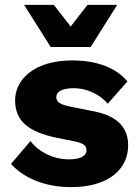

<svg xmlns="http://www.w3.org/2000/svg" viewBox="-20 -758 574 788"><path d="M461 -738H339L270 -649L201 -738H79L188 -565H352ZM271 10C428 10 506 -65 506 -162C506 -232 464 -283 361 -302L270 -320C225 -329 211 -341 211 -359C211 -382 235 -396 284 -396C334 -396 390 -372 422 -332L503 -424C457 -479 379 -510 277 -510C116 -510 42 -428 42 -347C42 -266 89 -218 215 -192L285 -178C325 -170 335 -159 335 -141C335 -116 305 -104 264 -104C196 -104 138 -136 105 -179L25 -85C82 -23 171 10 271 10Z"/></svg>

Font: Work Sans
Style: Bold
Weight: 700
Designer: Wei Huang
Foundry: Wei Huang
Version: Version 2.012